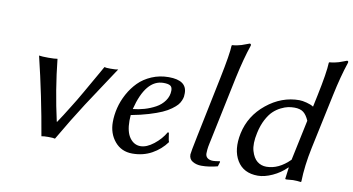

<svg xmlns="http://www.w3.org/2000/svg" viewBox="-71 -872 1939 1056"><g transform="rotate(10 898.5 -344.0)"><path d="M206.5 2.9Q169.4 -214.8 116.7 -432.1Q132.3 -429.2 169.4 -429.2Q206.1 -429.2 219.7 -432.1Q237.3 -261.2 275.9 -90.3H277.8L305.7 -132.8L336.9 -182.6L365.2 -228.5L396.5 -282.2L423.8 -330.1L455.1 -384.8Q479 -427.2 481.9 -432.1Q490.2 -429.2 515.1 -429.2Q548.8 -429.2 558.6 -432.1L489.3 -327.1L412.1 -210L349.6 -110.4L282.2 2.9Q273.9 0 244.1 0Q217.3 0 206.5 2.9Z M866.7 -368.7Q866.7 -388.2 855.2 -395.5Q843.8 -402.8 817.4 -402.8Q718.3 -402.8 675.3 -231.9Q707 -234.9 739 -244.1Q771 -253.4 800.3 -269.3Q829.6 -285.2 848.1 -311.3Q866.7 -337.4 866.7 -368.7ZM669.9 -197.3Q668.5 -175.3 668.5 -166Q668.5 -103 692.1 -70.6Q715.8 -38.1 752 -38.1Q786.1 -38.1 825.4 -68.8Q864.7 -99.6 887.2 -139.2L893.6 -138.2Q894 -134.3 895.8 -122.6Q897.5 -110.8 899.2 -101.6Q900.9 -92.3 903.3 -87.4Q871.6 -43.5 823.2 -16.8Q774.9 9.8 714.8 9.8Q653.8 9.8 616.7 -34.4Q579.6 -78.6 579.6 -142.6Q579.6 -181.6 589.6 -222.2Q599.6 -262.7 620.8 -301.8Q642.1 -340.8 671.9 -371.1Q701.7 -401.4 745.6 -420.2Q789.6 -439 840.3 -439Q941.9 -439 941.9 -367.2Q941.9 -356.4 940.9 -348.1Q939.9 -339.8 934.1 -325.7Q928.2 -311.5 918.2 -300Q908.2 -288.6 887.9 -273.7Q867.7 -258.8 839.6 -246.3Q811.5 -233.9 768.1 -220.7Q724.6 -207.5 669.9 -197.3Z M1116.7 -62Q1116.7 -45.9 1127.9 -36.9Q1139.2 -27.8 1159.7 -27.8Q1169.9 -27.8 1196.8 -32.2L1198.7 -28.8L1190.9 -2.9Q1143.6 9.8 1100.6 9.8Q1073.2 9.8 1052 -2.4Q1030.8 -14.6 1030.8 -41Q1030.8 -50.8 1050.8 -147.9L1119.6 -481.9Q1148.9 -624.5 1149.9 -669.9L1152.8 -672.9Q1167.5 -673.8 1182.4 -677.2Q1197.3 -680.7 1203.9 -682.6Q1210.4 -684.6 1227.5 -691.2Q1244.6 -697.8 1246.6 -698.2Q1255.4 -698.2 1253.9 -688Q1227.5 -610.8 1203.6 -500L1127.9 -138.2L1124 -120.1Q1121.1 -106.4 1120.1 -100.3Q1119.1 -94.2 1117.9 -83.5Q1116.7 -72.8 1116.7 -62Z M1584 -108.9 1631.8 -335Q1618.7 -365.7 1600.6 -379.9Q1582.5 -394 1549.3 -394Q1532.2 -394 1515.1 -390.6Q1498 -387.2 1475.3 -376Q1452.6 -364.7 1433.8 -346.9Q1415 -329.1 1397.9 -296.9Q1380.9 -264.6 1371.6 -221.2Q1357.9 -158.7 1369.1 -120.1Q1380.4 -81.5 1402.3 -64.2Q1424.3 -46.9 1453.6 -46.9Q1522 -46.9 1584 -108.9ZM1574.2 -64Q1540.5 -30.3 1496.6 -10.3Q1452.6 9.8 1415.5 9.8Q1335.4 9.8 1299.3 -50Q1263.2 -109.9 1282.7 -203.1Q1304.2 -304.2 1387.5 -371.6Q1470.7 -439 1569.8 -439Q1586.4 -439 1610.8 -432.6Q1635.3 -426.3 1649.4 -417L1663.1 -481.9Q1690.9 -614.3 1692.9 -669.9L1695.8 -672.9Q1710.4 -673.8 1725.1 -677Q1739.7 -680.2 1746.8 -682.4Q1753.9 -684.6 1770.5 -690.9Q1787.1 -697.3 1790 -698.2Q1799.3 -698.2 1796.9 -688Q1769.5 -606.4 1747.1 -500L1681.6 -191.9Q1659.7 -88.4 1657.7 0L1655.3 2.9Q1636.2 0 1611.3 0Q1603.5 0 1576.2 2.9Q1571.8 2.9 1569.6 2.2Q1567.4 1.5 1567.9 0L1576.2 -64Z"/></g></svg>

Font: Linux Biolinum G
Style: Italic
Weight: 400
Italic angle: -12°
Designer: Philipp H. Poll
Foundry: Philipp H. Poll
Version: Version 0.5.1